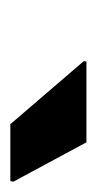

<svg xmlns="http://www.w3.org/2000/svg" viewBox="72 -835 187 371"><g transform="rotate(90 165.5 -649.5)"><path d="M220 -576 98 -718 99 -723H255L331 -582L330 -576Z"/></g></svg>

Font: Saira SemiExpanded
Style: Bold Italic
Weight: 700
Width: 6
Italic angle: -12°
Designer: Hector Gatti with collaboration of the Omnibus-Type team
Foundry: Omnibus-Type
Version: Version 1.101